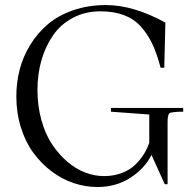

<svg xmlns="http://www.w3.org/2000/svg" viewBox="-20 -732 773 763"><path d="M367.2 11.2Q319.3 11.2 272.7 -4.4Q226.1 -20 185.1 -51Q144 -82 112.5 -124.8Q81.1 -167.5 63 -225.6Q44.9 -283.7 44.9 -349.1Q44.9 -404.3 58.3 -456.1Q71.8 -507.8 100.6 -554.4Q129.4 -601.1 170.7 -636Q211.9 -670.9 271.2 -691.4Q330.6 -711.9 400.9 -711.9Q510.7 -711.9 637.2 -642.1L632.8 -462.9H618.2Q603.5 -518.6 585.2 -557.6Q566.9 -596.7 539.3 -627Q511.7 -657.2 471.9 -672.1Q432.1 -687 378.9 -687Q318.8 -687 270.5 -661.6Q222.2 -636.2 191.7 -592.8Q161.1 -549.3 145 -493.7Q128.9 -438 128.9 -375Q128.9 -311 144.5 -254.9Q160.2 -198.7 186.8 -158.7Q213.4 -118.7 247.3 -89.6Q281.2 -60.5 318.6 -46.4Q356 -32.2 393.1 -32.2Q431.6 -32.2 463.9 -44.4Q496.1 -56.6 517.1 -77.1Q538.1 -97.7 551.5 -119.1Q564.9 -140.6 573.2 -165V-276.9L420.9 -288.1V-303.2H708V-288.1Q688 -288.1 678 -287.1Q668 -286.1 660.2 -284.7Q652.3 -283.2 650.1 -277.1Q647.9 -271 647 -265.1Q646 -259.3 646 -245.1V0H634.8L582 -116.2Q553.7 -61 497.1 -24.9Q440.4 11.2 367.2 11.2Z"/></svg>

Font: Ortica Linear Light
Style: Regular
Weight: 300
Designer: Benedetta Bovani
Foundry: Collletttivo
Version: Version 2.000;Glyphs 3.1.2 (3151)